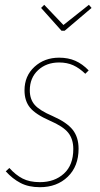

<svg xmlns="http://www.w3.org/2000/svg" viewBox="-20 -769 417 799"><path d="M349 -476 335 -462Q310 -486 284.5 -497.5Q259 -509 226 -509Q173 -509 138.5 -477Q104 -445 104 -393Q104 -356 124.5 -332.5Q145 -309 199 -286Q258 -260 282.5 -229Q307 -198 307 -150Q307 -77 262 -33.5Q217 10 146 10Q99 10 65.5 -7.5Q32 -25 4 -56L19 -70Q45 -41 74 -26Q103 -11 146 -11Q207 -11 246 -46.5Q285 -82 285 -149Q285 -190 264 -216.5Q243 -243 187 -267Q128 -293 105 -321Q82 -349 82 -393Q82 -453 123.5 -491Q165 -529 226 -529Q264 -529 293.5 -516Q323 -503 349 -476ZM350 -749 361 -736 249 -641H236L151 -736L164 -749L244 -665Z"/></svg>

Font: Fira Sans Extra Condensed Thin
Style: Italic
Weight: 250
Width: 3
Italic angle: -8°
Designer: Carrois Corporate & Edenspiekermann AG
Foundry: Carrois Corporate GbR & Edenspiekermann AG
Version: Version 4.203